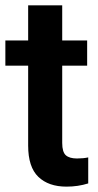

<svg xmlns="http://www.w3.org/2000/svg" viewBox="-23 -686 365 716"><path d="M264 -95Q288 -95 306 -99V-2Q268 10 225 10Q158 10 120 -26.5Q82 -63 82 -143V-441H-3V-535H82V-666H209V-535H302V-441H209V-153Q209 -119 222.5 -107Q236 -95 264 -95Z"/></svg>

Font: Freesentation 7 Bold
Style: Regular
Weight: 700
Designer: glyphs from Roboto by Christian Robertson / Hangul glyphs from Noto Sans CJK(Source Han Sans) by Jang Soo-young and Kang
Foundry: PT&
Version: Version 2.001